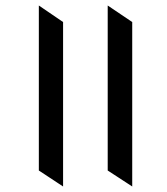

<svg xmlns="http://www.w3.org/2000/svg" viewBox="-20 -681 605 697"><path d="M209 -601V-4L121 -62V-661ZM460 -601V-4L371 -62V-661Z"/></svg>

Font: Halant Medium
Style: Regular
Weight: 500
Designer: Hitesh Malaviya (Devanagari), Satya Rajpurohit (Latin)
Foundry: Indian Type Foundry
Version: Version 1.101;PS 1.0;hotconv 1.0.78;makeotf.lib2.5.61930; tt